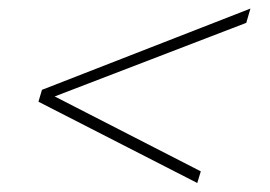

<svg xmlns="http://www.w3.org/2000/svg" viewBox="-20 -474 615 437"><path d="M437 -84 429 -57.5 67.5 -242.5 75.5 -269.5 550 -454.5 540.5 -422 104.5 -254.5Z"/></svg>

Font: Newsreader Display Light
Style: Italic
Weight: 300
Italic angle: -17°
Designer: Hugues Gentile
Foundry: Production Type
Version: Version 1.001